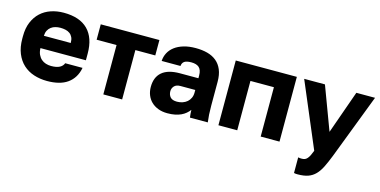

<svg xmlns="http://www.w3.org/2000/svg" viewBox="-74 -924 3002 1518"><g transform="rotate(15 1427.5 -165.0)"><path d="M305 13Q247 13 196.5 -3.5Q146 -20 109 -54Q72 -88 51 -139.5Q30 -191 30 -260V-280Q30 -346 50.5 -395Q71 -444 106.5 -477Q142 -510 190.5 -526.5Q239 -543 295 -543Q426 -543 493 -475.5Q560 -408 560 -280V-225H188Q189 -194 199 -172.5Q209 -151 225 -137Q241 -123 262 -116.5Q283 -110 305 -110Q350 -110 375 -123.5Q400 -137 408 -160H550Q542 -117 522 -84.5Q502 -52 471 -30Q440 -8 398 2.5Q356 13 305 13ZM189 -326H409Q409 -354 400.5 -372Q392 -390 377 -401Q362 -412 342 -416.5Q322 -421 300 -421Q279 -421 259.5 -416Q240 -411 224.5 -399.5Q209 -388 199.5 -370Q190 -352 189 -326Z M763 0V-404H600V-530H1080V-404H917V0Z M1290 13Q1247 13 1213.5 0Q1180 -13 1157 -35.5Q1134 -58 1122 -88.5Q1110 -119 1110 -155Q1110 -194 1122 -224.5Q1134 -255 1158.5 -276Q1183 -297 1219.5 -307.5Q1256 -318 1305 -318H1456V-340Q1456 -364 1450 -380.5Q1444 -397 1433 -406.5Q1422 -416 1406 -420.5Q1390 -425 1370 -425Q1351 -425 1337 -422Q1323 -419 1314 -413Q1305 -407 1300 -397.5Q1295 -388 1294 -375H1140Q1142 -411 1158 -441.5Q1174 -472 1203.5 -494.5Q1233 -517 1276 -530Q1319 -543 1375 -543Q1428 -543 1471 -531.5Q1514 -520 1545 -494.5Q1576 -469 1593 -428.5Q1610 -388 1610 -330V-135Q1610 -93 1612 -61.5Q1614 -30 1618 0H1472Q1470 -17 1468.5 -30Q1467 -43 1467 -62Q1455 -46 1438.5 -32Q1422 -18 1400.5 -8Q1379 2 1351.5 7.5Q1324 13 1290 13ZM1340 -95Q1364 -95 1385.5 -102.5Q1407 -110 1422.5 -123.5Q1438 -137 1447 -156.5Q1456 -176 1456 -200V-222H1335Q1301 -222 1284.5 -204Q1268 -186 1268 -162Q1268 -133 1284.5 -114Q1301 -95 1340 -95Z M1705 0V-530H2205V0H2051V-404H1859V0Z M2410 213Q2402 213 2395 212.5Q2388 212 2380 210V82Q2388 84 2395 84.5Q2402 85 2410 85Q2425 85 2435.5 80.5Q2446 76 2455 65.5Q2464 55 2472 39Q2480 23 2489 -1L2265 -530H2435L2567 -177L2692 -530H2845L2642 0Q2620 56 2600 96.5Q2580 137 2554.5 163Q2529 189 2495 201Q2461 213 2410 213Z"/></g></svg>

Font: Golos Text VF
Style: Regular
Weight: 400
Designer: A.Korolkova, Vitaly Kuzmin
Foundry: ParaType Ltd
Version: Version 2.003